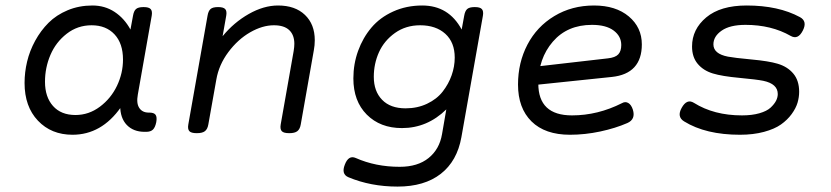

<svg xmlns="http://www.w3.org/2000/svg" viewBox="-20 -482 3038 702"><path d="M69.8 -178.7Q69.8 -92.3 118.7 -40.8Q167.5 10.7 245.1 10.7Q351.1 10.7 421.9 -89.8L419.4 -95.7Q419.4 -50.3 443.6 -25.1Q467.8 0 508.8 0H514.2Q530.8 0 539.1 -8.1Q547.4 -16.1 551.3 -35.2Q554.7 -54.2 548.8 -62.3Q543 -70.3 526.4 -70.3H523.9Q500.5 -70.3 489.3 -87.2Q478 -104 483.9 -136.2L534.7 -424.3Q537.6 -441.4 531 -448.7Q524.4 -456.1 505.4 -456.1H504.4Q485.4 -456.1 477.3 -449Q469.2 -441.9 466.3 -424.3L457 -374Q434.6 -415 398.9 -438.5Q363.3 -461.9 317.9 -461.9Q269 -461.9 227.5 -444.6Q186 -427.2 157.5 -398.7Q128.9 -370.1 108.6 -333Q88.4 -295.9 79.1 -256.8Q69.8 -217.8 69.8 -178.7ZM429.7 -264.2Q429.7 -214.4 407.7 -168.2Q385.7 -122.1 345.2 -91.8Q304.7 -61.5 255.9 -61.5Q203.1 -61.5 173.8 -94.5Q144.5 -127.4 144.5 -183.1Q144.5 -234.4 164.3 -281Q184.1 -327.6 223.9 -358.6Q263.7 -389.6 314.9 -389.6Q367.7 -389.6 398.7 -356.4Q429.7 -323.2 429.7 -264.2Z M793.9 -349.6 807.1 -424.3Q810.1 -441.4 803.5 -448.7Q796.9 -456.1 777.8 -456.1H776.9Q757.8 -456.1 749.8 -449Q741.7 -441.9 738.8 -424.3L668.5 -26.9Q665.5 -9.8 672.4 -2.4Q679.2 4.9 699.2 4.9H700.2Q719.7 4.9 729.2 -2.4Q738.8 -9.8 741.7 -26.9L771 -191.4Q780.3 -245.1 814.9 -291.5Q849.6 -337.9 894.5 -363.8Q939.5 -389.6 981.4 -389.6Q1019 -389.6 1037.6 -371.8Q1056.2 -354 1056.2 -321.8Q1056.2 -311 1053.7 -295.4L1006.3 -26.9Q1003.4 -9.8 1010.3 -2.4Q1017.1 4.9 1037.1 4.9H1038.1Q1057.6 4.9 1067.1 -2.4Q1076.7 -9.8 1079.6 -26.9L1127.4 -297.9Q1130.9 -316.4 1130.9 -335Q1130.9 -393.1 1095 -427.5Q1059.1 -461.9 996.6 -461.9Q944.3 -461.9 889.6 -430.9Q835 -399.9 793.9 -349.6Z M1272 -195.3Q1272 -112.3 1321 -63Q1370.1 -13.7 1449.7 -13.7Q1542 -13.7 1611.8 -82L1596.2 8.3Q1586.9 63.5 1547.1 95.7Q1507.3 127.9 1441.4 127.9Q1353.5 127.9 1280.8 95.7Q1254.4 84 1240.7 120.1Q1227.1 154.8 1253.9 166Q1335.4 200.2 1433.6 200.2Q1531.7 200.2 1591.6 153.6Q1651.4 106.9 1667 19.5L1745.6 -424.3Q1748.5 -441.4 1741.9 -448.7Q1735.4 -456.1 1716.3 -456.1H1715.3Q1696.3 -456.1 1688.2 -449Q1680.2 -441.9 1677.2 -424.3L1668 -374Q1620.6 -461.9 1523.9 -461.9Q1465.8 -461.9 1417.5 -439.9Q1369.1 -418 1337.9 -380.9Q1306.6 -343.8 1289.3 -295.9Q1272 -248 1272 -195.3ZM1642.6 -271.5Q1642.6 -238.8 1631.3 -206.8Q1620.1 -174.8 1598.6 -147.2Q1577.1 -119.6 1541.7 -102.8Q1506.3 -85.9 1462.9 -85.9Q1407.2 -85.9 1377 -117.2Q1346.7 -148.4 1346.7 -201.2Q1346.7 -249 1365.7 -291.3Q1384.8 -333.5 1424.3 -361.6Q1463.9 -389.6 1516.1 -389.6Q1573.7 -389.6 1608.2 -358.4Q1642.6 -327.1 1642.6 -271.5Z M1874 -172.9Q1874 -86.9 1923.3 -38.1Q1972.7 10.7 2064 10.7Q2118.7 10.7 2174.6 -1.2Q2230.5 -13.2 2273.9 -32.2Q2304.7 -45.9 2293.9 -81.1Q2288.1 -99.1 2277.1 -105.5Q2266.1 -111.8 2254.4 -105Q2165.5 -60.1 2071.3 -60.1Q1948.2 -60.1 1948.2 -176.3Q1948.2 -268.1 2001.2 -329.6Q2054.2 -391.1 2144.5 -391.1Q2195.8 -391.1 2223.6 -370.4Q2251.5 -349.6 2251.5 -317.4Q2251.5 -294.9 2240.5 -283.2Q2229.5 -271.5 2202.1 -268.6L1938 -238.3L1921.9 -169.9L2217.3 -200.7Q2326.7 -212.4 2326.7 -319.8Q2326.7 -381.8 2279.1 -421.9Q2231.4 -461.9 2151.9 -461.9Q2070.8 -461.9 2006.8 -423.3Q1942.9 -384.8 1908.4 -318.8Q1874 -252.9 1874 -172.9Z M2510.3 -312Q2510.3 -273.4 2530.8 -248.8Q2551.3 -224.1 2586.4 -213.4Q2620.1 -203.1 2683.6 -197.3Q2747.1 -191.4 2771 -186.5Q2823.7 -175.3 2823.7 -138.2Q2823.7 -126 2817.4 -113.5Q2811 -101.1 2797.4 -88.4Q2783.7 -75.7 2756.6 -67.9Q2729.5 -60.1 2692.9 -60.1Q2590.3 -60.1 2517.1 -106Q2491.2 -122.1 2472.2 -87.4Q2454.1 -54.7 2481.4 -38.1Q2560.5 10.7 2685.5 10.7Q2734.4 10.7 2773.2 0.2Q2812 -10.3 2835.4 -26.9Q2858.9 -43.5 2874.5 -64.9Q2890.1 -86.4 2896 -106.4Q2901.9 -126.5 2901.9 -146.5Q2901.9 -187.5 2880.6 -212.9Q2859.4 -238.3 2823.2 -249Q2790.5 -258.8 2727.3 -264.6Q2664.1 -270.5 2641.6 -274.9Q2588.4 -285.2 2588.4 -319.8Q2588.4 -349.1 2618.7 -370.1Q2648.9 -391.1 2705.6 -391.1Q2800.3 -391.1 2871.1 -350.6Q2897.9 -335.4 2915.5 -370.6Q2932.6 -404.3 2904.8 -419.4Q2826.2 -461.9 2710 -461.9Q2614.3 -461.9 2562.3 -418.5Q2510.3 -375 2510.3 -312Z"/></svg>

Font: Courier Prime Code
Style: Italic
Weight: 400
Italic angle: -10°
Designer: Alan Dague-Greene
Foundry: Quote-Unquote Apps
Version: Version 3.18